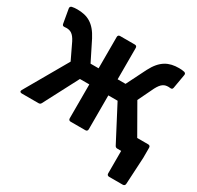

<svg xmlns="http://www.w3.org/2000/svg" viewBox="-170 -834 1244 1211"><g transform="rotate(30 451.5 -228.0)"><path d="M794.9 -121.1 675.8 -329.1 731.4 -444.3C754.9 -488.3 774.4 -499 804.7 -499C807.6 -499 812.5 -499 818.4 -498C828.1 -497.1 834 -500 835.9 -510.7L853.5 -612.3C855.5 -621.1 852.5 -627.9 842.8 -630.9C831.1 -633.8 816.4 -634.8 803.7 -634.8C730.5 -634.8 676.8 -609.4 631.8 -522.5L560.5 -379.9H502.9V-608.4C502.9 -618.2 497.1 -624 487.3 -624H379.9C370.1 -624 364.3 -618.2 364.3 -608.4V-379.9H305.7L234.4 -522.5C189.5 -609.4 136.7 -634.8 62.5 -634.8C49.8 -634.8 36.1 -633.8 23.4 -630.9C13.7 -627.9 10.7 -620.1 12.7 -611.3L30.3 -510.7C32.2 -500 38.1 -497.1 48.8 -498C53.7 -499 58.6 -499 61.5 -499C90.8 -499 112.3 -488.3 134.8 -444.3L190.4 -328.1L12.7 -18.6C6.8 -7.8 11.7 0 23.4 0H145.5C154.3 0 160.2 -2.9 164.1 -10.7L295.9 -262.7H364.3V-15.6C364.3 -5.9 370.1 0 379.9 0H487.3C497.1 0 502.9 -5.9 502.9 -15.6V-262.7H570.3L702.1 -10.7C706.1 -2.9 711.9 0 720.7 0H748V164.1C748 173.8 753.9 179.7 763.7 179.7H863.3C873 179.7 878.9 174.8 879.9 164.1L890.6 -31.2V-105.5C890.6 -115.2 884.8 -121.1 875 -121.1Z"/></g></svg>

Font: Ed Sans Neue
Style: Bold
Weight: 700
Designer: Stephen Hutchings
Version: Version 1.004;PS 001.004;hotconv 1.0.88;makeotf.lib2.5.64775